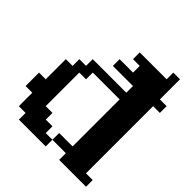

<svg xmlns="http://www.w3.org/2000/svg" viewBox="-206 -881 1011 1011"><g transform="rotate(45 300.0 -375.0)"><path d="M399.9 -549.8H250V-600.1H350.1V-649.9H299.8V-700.2H500V-750H549.8V-600.1H600.1V-549.8H549.8V-49.8H600.1V0H399.9V-49.8H299.8V0H100.1V-49.8H49.8V-149.9H0V-250H49.8V-399.9H100.1V-450.2H149.9V-500H399.9ZM250 -49.8H299.8V-100.1H399.9V-450.2H200.2V-399.9H149.9V-149.9H200.2V-100.1H250Z"/></g></svg>

Font: Redaction 50
Style: Bold
Weight: 700
Designer: Jeremy Mickel / Forest Young
Foundry: MCKL
Version: Version 2.001;hotconv 1.0.113;makeotfexe 2.5.65598 DEVELOPME